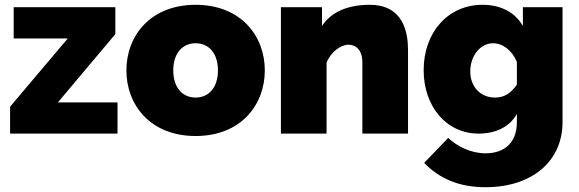

<svg xmlns="http://www.w3.org/2000/svg" viewBox="-20 -556 2409 799"><path d="M22 0H469V-130H221L460 -414V-526H37V-396H262L22 -112Z M794 10C982 10 1082 -119 1082 -263C1082 -407 982 -536 794 -536C606 -536 506 -407 506 -263C506 -119 606 10 794 10ZM701 -263C701 -334 739 -376 794 -376C849 -376 887 -334 887 -263C887 -192 849 -150 794 -150C739 -150 701 -192 701 -263Z M1678 -346C1678 -418 1661 -536 1518 -536C1426 -536 1357 -505 1320 -448V-526H1149V0H1339V-295C1356 -339 1398 -370 1430 -370C1461 -370 1488 -348 1488 -296V0H1678Z M1972 0C2040 0 2100 -26 2131 -82V-48C2131 46 2070 82 2001 82C1940 82 1884 54 1845 18L1745 122C1809 187 1889 223 2001 223C2193 223 2321 116 2321 -48V-526H2156V-448C2123 -505 2064 -536 1988 -536C1844 -536 1743 -421 1743 -264C1743 -116 1835 0 1972 0ZM2040 -150C1980 -150 1937 -194 1937 -259C1937 -323 1978 -376 2032 -376C2072 -376 2112 -346 2131 -298V-204C2106 -168 2079 -150 2040 -150Z"/></svg>

Font: Raleway Black
Style: Regular
Weight: 900
Designer: Matt McInerney, Pablo Impallari, Rodrigo Fuenzalida
Foundry: Matt McInerney, Pablo Impallari, Rodrigo Fuenzalida
Version: Version 3.000g; ttfautohint (v1.5) -l 8 -r 28 -G 28 -x 14 -D